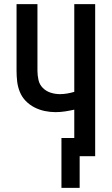

<svg xmlns="http://www.w3.org/2000/svg" viewBox="-20 -755 540 928"><path d="M365 153H277V-88H339V-225Q317 -220 294 -216.5Q271 -213 248 -213Q222 -213 196 -218.5Q170 -224 146.5 -236Q123 -248 104.5 -267Q86 -286 76 -310.5Q66 -335 63 -361Q60 -387 60 -413V-735H161V-413Q161 -391 166 -368.5Q171 -346 187 -330Q203 -314 225 -307Q247 -300 270 -300Q287 -300 304.5 -303Q322 -306 339 -311V-735H440V0H365Z"/></svg>

Font: Iosevka SS18 Semibold
Style: Regular
Weight: 600
Monospace: yes
Designer: Belleve Invis
Foundry: Belleve Invis
Version: Version 25.1.1; ttfautohint (v1.8.4)